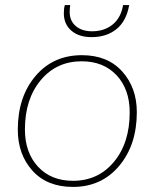

<svg xmlns="http://www.w3.org/2000/svg" viewBox="-20 -726 607 755"><path d="M488 -706Q477 -643 438 -611.5Q399 -580 340 -580Q290 -580 260.5 -605.5Q231 -631 231 -674Q231 -694 235 -706H256Q254 -688 254 -679Q254 -644 278 -623.5Q302 -603 342 -603Q391 -603 423.5 -630Q456 -657 464 -706ZM267 9Q165 9 107.5 -55Q50 -119 50 -216Q50 -345 119.5 -427Q189 -509 302 -509Q403 -509 460.5 -445Q518 -381 518 -285Q518 -156 448.5 -73.5Q379 9 267 9ZM267 -15Q366 -15 428 -89.5Q490 -164 490 -284Q490 -375 438.5 -430Q387 -485 301 -485Q202 -485 140 -410.5Q78 -336 78 -217Q78 -126 129.5 -70.5Q181 -15 267 -15Z"/></svg>

Font: Elaine Sans ExtraLight
Style: Italic
Weight: 275
Italic angle: -13°
Designer: Wei Huang
Foundry: Wei Huang
Version: Version 2.001;December 24, 2019;FontCreator 12.0.0.2547 64-b